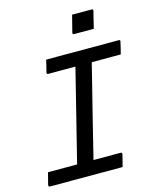

<svg xmlns="http://www.w3.org/2000/svg" viewBox="-131 -998 887 1088"><g transform="rotate(-15 312.0 -454.0)"><path d="M398 -908H512Q523 -908 520 -897L496 -799H381Q370 -799 373 -810ZM451 0H26Q15 0 17 -11Q22 -30 26 -46Q30 -62 35 -81H206Q209 -95 213 -110Q217 -125 220 -138Q250 -257 280 -378Q310 -499 340 -619H181Q175 -619 173.5 -622.5Q172 -626 173 -630Q178 -649 182 -665Q186 -681 190 -700H615Q627 -700 623 -689Q619 -670 615 -654Q611 -638 606 -619H436Q433 -608 430 -596.5Q427 -585 425 -575Q394 -452 363 -328Q332 -204 302 -81H460Q471 -81 469 -70Q464 -51 460 -35Q456 -19 451 0Z"/></g></svg>

Font: Recursive Mn Lnr St
Style: Italic
Weight: 400
Italic angle: -15°
Monospace: yes
Version: Version 1.079;hotconv 1.0.112;makeotfexe 2.5.65598; ttfautoh